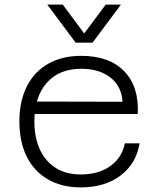

<svg xmlns="http://www.w3.org/2000/svg" viewBox="-20 -800 690 832"><path d="M330 12Q248 12 188 -22.5Q128 -57 96 -121Q64 -185 64 -274Q64 -361 96 -425Q128 -489 188.5 -523.5Q249 -558 332 -558Q454 -558 518.5 -491Q583 -424 577 -306H115L116 -360L511 -359Q507 -426 458.5 -464Q410 -502 332 -502Q236 -502 182.5 -441Q129 -380 129 -273Q129 -204 153 -152Q177 -100 222 -72Q267 -44 330 -44Q407 -44 458 -80.5Q509 -117 521 -179H585Q570 -90 502 -39Q434 12 330 12ZM185 -780H252L345 -655L438 -780H504L381 -615H308Z"/></svg>

Font: Azeret Mono Thin ExtraLight
Style: Regular
Weight: 250
Version: Version 1.002